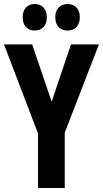

<svg xmlns="http://www.w3.org/2000/svg" viewBox="-20 -1001 512 955"><path d="M237 -495 333 -780H472L302 -341V-66H169V-337L0 -780H140ZM93 -915Q93 -947 109.5 -964Q126 -981 152 -981Q180 -981 196.5 -963.5Q213 -946 213 -915Q213 -884 196.5 -866.5Q180 -849 152 -849Q126 -849 109.5 -866Q93 -883 93 -915ZM255 -915Q255 -947 272 -964Q289 -981 316 -981Q344 -981 360.5 -963.5Q377 -946 377 -915Q377 -884 360.5 -866.5Q344 -849 316 -849Q288 -849 271.5 -866.5Q255 -884 255 -915Z"/></svg>

Font: Noto Sans Malayalam UI ExtraCondensed
Style: Bold
Weight: 700
Width: 2
Designer: Jelle Bosma - Monotype Design Team
Foundry: Monotype Imaging Inc.
Version: Version 2.104; ttfautohint (v1.8.4.7-5d5b)